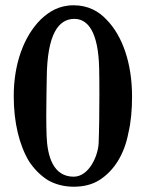

<svg xmlns="http://www.w3.org/2000/svg" viewBox="-20 -694 552 727"><path d="M259 13C296 13 329 5 356 -12C412.6 -47.7 450.8 -110.3 466 -190C476 -232 480 -278 480 -329C480 -452.7 444.6 -558.4 382 -621C353.8 -651 313.6 -674 259 -674C202.3 -674 165.2 -649.5 134 -620C71.2 -557.2 32 -454.3 32 -330C32 -229.8 53.1 -144.5 90 -83C110 -53 133 -30 161 -12C189 4 222 13 259 13ZM157 -399C158.5 -566 202 -622.5 261.5 -622.5C311.3 -622.5 352.5 -576 355.5 -434C356.1 -407.7 356.3 -373.1 356.3 -336.2C356.3 -270.1 355.4 -196.9 353.5 -152C351.4 -103.5 316.7 -25 259 -25C180.2 -25 159.3 -104.7 156.5 -179C155.5 -204.8 155.2 -231.5 155.2 -257.6C155.2 -312.3 156.7 -364.2 157 -399Z"/></svg>

Font: fbb
Style: Bold
Weight: 400
Designer: David J. Perry, Michael Sharpe
Version: Version 1.045